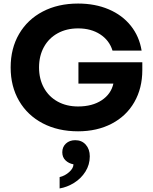

<svg xmlns="http://www.w3.org/2000/svg" viewBox="-20 -730 862 1082"><path d="M422 -379H782V-335Q782 -233 737 -154.5Q692 -76 609.5 -33Q527 10 420 10Q307 10 221 -35Q135 -80 87.5 -161.5Q40 -243 40 -350Q40 -457 87.5 -538.5Q135 -620 221 -665Q307 -710 420 -710Q516 -710 592.5 -677.5Q669 -645 717 -585Q765 -525 778 -445H614Q596 -503 544.5 -536.5Q493 -570 420 -570Q355 -570 305 -542.5Q255 -515 227.5 -465Q200 -415 200 -350Q200 -285 227.5 -235Q255 -185 305 -157.5Q355 -130 420 -130Q500 -130 553 -165Q606 -200 619 -259H422ZM486 151Q486 198 461.5 237Q437 276 397.5 300.5Q358 325 316 332V268Q346 261 370 239.5Q394 218 394 196Q367 191 349 173.5Q331 156 331 128Q331 98 351.5 79Q372 60 404 60Q441 60 463.5 85.5Q486 111 486 151Z"/></svg>

Font: Goli Bold
Style: Regular
Weight: 700
Designer: jaikishan Patel
Foundry: MagicType
Version: Version 1.000